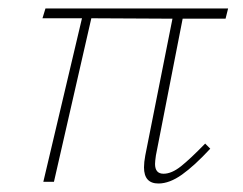

<svg xmlns="http://www.w3.org/2000/svg" viewBox="-20 -428 573 452"><path d="M347 -62Q345 -48 345 -42Q345 -19 365 -19Q384 -19 406 -36.5Q428 -54 463 -90L475 -78Q438 -38 408.5 -17Q379 4 353 4Q319 4 319 -34Q319 -46 322 -62L386 -384L195 -385L107 0H82L173 -385H80L87 -408H517L511 -384H410Z"/></svg>

Font: Ysabeau Infant Extralight
Style: Italic
Weight: 200
Italic angle: -12°
Designer: Christian Thalmann (Catharsis Fonts)
Version: Version 0.003